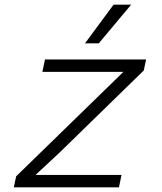

<svg xmlns="http://www.w3.org/2000/svg" viewBox="-20 -800 690 820"><path d="M49 -47 507 -493H161L172 -546H604L594 -499L235 -149L132 -53H499L488 0H39ZM465 -780H540L402 -615H343Z"/></svg>

Font: Azeret Mono Light
Style: Italic
Weight: 300
Italic angle: -12°
Designer: Martin Vácha
Foundry: Displaay
Version: Version 1.000; Glyphs 3.0.3, build 3074